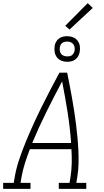

<svg xmlns="http://www.w3.org/2000/svg" viewBox="-35 -1195 655 1215"><path d="M-15 0V-38H52L58 -74Q68 -131 87 -187.5Q106 -244 129 -299.5Q152 -355 177 -410Q202 -465 229 -519.5Q256 -574 284 -627.5Q312 -681 341 -735H390Q398 -695 406 -654.5Q414 -614 421 -573.5Q428 -533 434.5 -492Q441 -451 446 -410Q451 -369 455 -327Q459 -285 461 -243.5Q463 -202 462 -159Q461 -116 454 -74L448 -38H511V0H337V-38H405L411 -74Q418 -118 419 -162.5Q420 -207 417 -251H154Q137 -207 123 -163Q109 -119 101 -74L95 -38H158V0ZM169 -290H415Q408 -389 392.5 -486.5Q377 -584 358 -680Q307 -584 258.5 -486.5Q210 -389 169 -290ZM390 -804Q371 -804 353.5 -811Q336 -818 325 -832.5Q314 -847 311 -866Q308 -885 311 -905Q313 -918 320 -930.5Q327 -943 338.5 -951.5Q350 -960 363.5 -963Q377 -966 390 -966Q410 -966 427.5 -959Q445 -952 456 -937.5Q467 -923 470 -904Q473 -885 469 -865Q467 -852 460 -839.5Q453 -827 441.5 -818.5Q430 -810 416.5 -807Q403 -804 390 -804ZM390 -838Q398 -838 406 -839.5Q414 -841 420.5 -846Q427 -851 431 -858.5Q435 -866 437 -874Q439 -885 437 -896Q435 -907 428.5 -915.5Q422 -924 412 -928Q402 -932 390 -932Q383 -932 375 -930.5Q367 -929 360 -924Q353 -919 349 -911.5Q345 -904 344 -896Q342 -885 343.5 -874Q345 -863 351.5 -854.5Q358 -846 368.5 -842Q379 -838 390 -838ZM405 -1008 378 -1032 520 -1175 552 -1145Z"/></svg>

Font: Iosevka Curly Slab XLtExObl
Style: Regular
Weight: 200
Width: 7
Italic angle: -9°
Monospace: yes
Designer: Belleve Invis
Foundry: Belleve Invis
Version: Version 11.0.0; ttfautohint (v1.8.3)